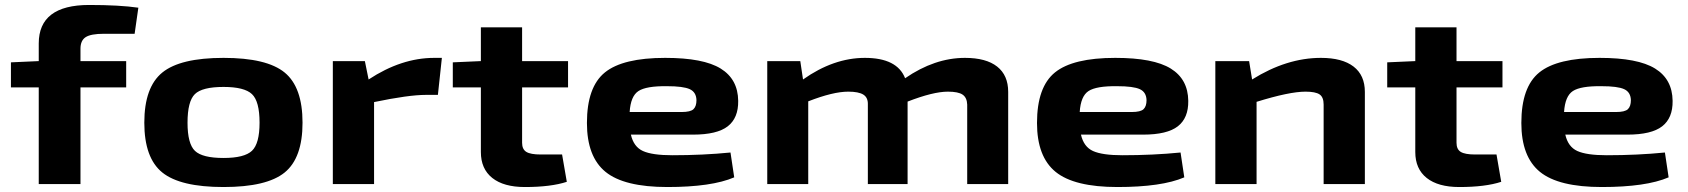

<svg xmlns="http://www.w3.org/2000/svg" viewBox="-20 -741 6795 773"><path d="M522 -605H398Q346 -605 325 -591.5Q304 -578 304 -545V-495H488V-389H304V0H136V-389H24V-490L136 -495V-566Q136 -721 339 -721Q461 -721 537 -710Z M1198 -247Q1198 -105 1126 -46.5Q1054 12 880 12Q706 12 633.5 -46.5Q561 -105 561 -247Q561 -390 633.5 -449Q706 -508 880 -508Q1054 -508 1126 -449Q1198 -390 1198 -247ZM880 -391Q794 -391 764.5 -362Q735 -333 735 -247Q735 -162 765 -133.5Q795 -105 880 -105Q964 -105 994.5 -134Q1025 -163 1025 -247Q1025 -333 994.5 -362Q964 -391 880 -391Z M1759 -508 1743 -359H1695Q1625 -359 1486 -330V0H1320V-495H1449L1464 -421Q1596 -508 1728 -508Z M2082 -389V-166Q2082 -140 2099 -129.5Q2116 -119 2157 -119H2243L2262 -9Q2198 12 2093 12Q2008 12 1962 -24.5Q1916 -61 1916 -129V-389H1803V-490L1916 -495V-631H2082V-495H2267V-389Z M2687 -116Q2810 -116 2921 -127L2936 -27Q2845 12 2667 12Q2493 12 2418 -49Q2343 -110 2343 -246Q2343 -391 2415.5 -449.5Q2488 -508 2658 -508Q2812 -508 2881.5 -465Q2951 -422 2952 -335Q2953 -266 2910 -232.5Q2867 -199 2770 -199H2520Q2531 -150 2568.5 -133Q2606 -116 2687 -116ZM2665 -394Q2582 -395 2550.5 -374.5Q2519 -354 2515 -290H2724Q2760 -290 2772 -301.5Q2784 -313 2784 -338Q2783 -370 2757 -382Q2731 -394 2665 -394Z M3865 -508Q3950 -508 3994.5 -473Q4039 -438 4039 -371V0H3874V-320Q3873 -348 3855.5 -360Q3838 -372 3796 -372Q3737 -372 3634 -332V0H3474V-320Q3475 -348 3456 -360Q3437 -372 3395 -372Q3334 -372 3234 -333V0H3069V-495H3202L3213 -421Q3336 -508 3462 -508Q3592 -508 3624 -426Q3743 -508 3865 -508Z M4499 -116Q4622 -116 4733 -127L4748 -27Q4657 12 4479 12Q4305 12 4230 -49Q4155 -110 4155 -246Q4155 -391 4227.5 -449.5Q4300 -508 4470 -508Q4624 -508 4693.5 -465Q4763 -422 4764 -335Q4765 -266 4722 -232.5Q4679 -199 4582 -199H4332Q4343 -150 4380.5 -133Q4418 -116 4499 -116ZM4477 -394Q4394 -395 4362.5 -374.5Q4331 -354 4327 -290H4536Q4572 -290 4584 -301.5Q4596 -313 4596 -338Q4595 -370 4569 -382Q4543 -394 4477 -394Z M5298 -508Q5384 -508 5429.5 -473Q5475 -438 5475 -371V0H5309V-320Q5309 -350 5292.5 -361Q5276 -372 5236 -372Q5171 -372 5039 -331V0H4873V-495H5009L5021 -421Q5160 -508 5298 -508Z M5844 -389V-166Q5844 -140 5861 -129.5Q5878 -119 5919 -119H6005L6024 -9Q5960 12 5855 12Q5770 12 5724 -24.5Q5678 -61 5678 -129V-389H5565V-490L5678 -495V-631H5844V-495H6029V-389Z M6449 -116Q6572 -116 6683 -127L6698 -27Q6607 12 6429 12Q6255 12 6180 -49Q6105 -110 6105 -246Q6105 -391 6177.5 -449.5Q6250 -508 6420 -508Q6574 -508 6643.5 -465Q6713 -422 6714 -335Q6715 -266 6672 -232.5Q6629 -199 6532 -199H6282Q6293 -150 6330.5 -133Q6368 -116 6449 -116ZM6427 -394Q6344 -395 6312.5 -374.5Q6281 -354 6277 -290H6486Q6522 -290 6534 -301.5Q6546 -313 6546 -338Q6545 -370 6519 -382Q6493 -394 6427 -394Z"/></svg>

Font: Exo 2 Expanded
Style: Bold
Weight: 700
Width: 7
Designer: Natanael Gama
Version: Version 1.001;PS 001.001;hotconv 1.0.70;makeotf.lib2.5.58329